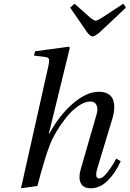

<svg xmlns="http://www.w3.org/2000/svg" viewBox="-20 -991 691 1023"><path d="M354 -950.2 377 -971.2 461.9 -896Q481 -880.9 490.2 -880.9Q498.5 -880.9 522 -896L637.2 -971.2L650.9 -950.2L513.2 -820.8Q485.8 -796.9 473.1 -796.9Q460 -796.9 442.9 -820.8ZM91.8 12.2 237.8 -639.2Q244.1 -668.5 240.5 -677Q236.8 -685.5 217.8 -688L161.1 -694.8L167 -717.8L347.2 -742.2L352.1 -736.8L240.2 -278.8H243.2Q293.5 -373.5 366.5 -437.7Q439.5 -502 507.8 -502Q537.1 -502 556.2 -490.5Q575.2 -479 582.5 -459Q589.8 -439 588.6 -413.3Q587.4 -387.7 578.1 -356.9L499 -95.2Q482.4 -40 508.8 -40Q527.3 -40 554 -75Q580.6 -109.9 599.1 -146L623 -131.8Q594.7 -68.8 553.5 -28.3Q512.2 12.2 463.9 12.2Q422.4 12.2 409.4 -17.3Q396.5 -46.9 412.1 -96.2L494.1 -379.9Q503.4 -410.6 494.6 -430.4Q485.8 -450.2 461.9 -450.2Q431.2 -450.2 396.2 -425.5Q361.3 -400.9 332.3 -364.3Q303.2 -327.6 280.5 -289.6Q257.8 -251.5 246.1 -220.2Q219.2 -152.3 179.2 0Z"/></svg>

Font: Linguistics Pro
Style: Italic
Weight: 400
Italic angle: -12°
Designer: Stefan Peev, Context Ltd
Foundry: Stefan Peev, Context Ltd
Version: Version 001.000